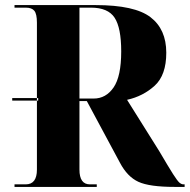

<svg xmlns="http://www.w3.org/2000/svg" viewBox="-20 -734 745 754"><path d="M28 -339V-349H130V-339ZM37 0H360V-10H333Q292 -10 292 -68V-337H321L451 -95Q480 -40 523.5 -20Q567 0 666 0H705V-10H700Q693 -10 685 -16.5Q677 -23 659.5 -50.5Q642 -78 605 -141L479 -342Q542 -356 587.5 -397.5Q633 -439 633 -527Q633 -619 571 -666.5Q509 -714 356 -714H37V-704H81Q105 -704 115 -691.5Q125 -679 125 -645V-68Q125 -10 81 -10H37ZM292 -347V-704H337Q404 -704 430 -664.5Q456 -625 456 -532Q456 -434 426 -390.5Q396 -347 348 -347Z"/></svg>

Font: Noto Serif Display SemiCondensed Extra
Style: Regular
Weight: 800
Width: 4
Designer: Monotype Design Team
Foundry: Monotype Imaging Inc.
Version: Version 1.900